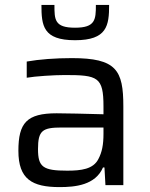

<svg xmlns="http://www.w3.org/2000/svg" viewBox="-20 -755 610 783"><path d="M286 -591C417 -591 425 -651 425 -735H371C371 -675 369 -642 286 -642C202 -642 202 -675 202 -735H149C149 -651 155 -591 286 -591ZM223 8C287 8 369 0 400 -72H406L410 0H483V-321C483 -469 455 -518 273 -518C206 -518 140 -513 89 -504V-438C123 -444 200 -449 245 -449C379 -449 402 -441 402 -321V-289C337 -291 240 -293 211 -293C89 -293 55 -254 55 -140C55 -24 111 8 223 8ZM254 -59C155 -59 135 -74 135 -147C135 -223 153 -235 232 -235H402V-209C402 -165 396 -134 381 -106C360 -65 311 -59 254 -59Z"/></svg>

Font: Saira UNSAM
Style: Regular
Weight: 400
Designer: Hector Gatti with collaboration of the Omnibus-Type team
Foundry: Omnibus-Type
Version: Version 0.072;PS 000.072;hotconv 1.0.88;makeotf.lib2.5.64775